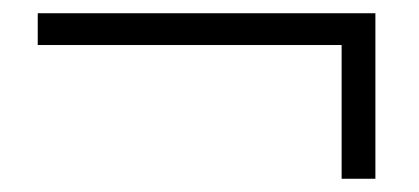

<svg xmlns="http://www.w3.org/2000/svg" viewBox="-20 -449 633 290"><path d="M37 -381H496V-179H547V-429H37Z"/></svg>

Font: Noto Serif CJK SC SemiBold
Style: Regular
Weight: 600
Designer: Ryoko NISHIZUKA 西塚涼子 (kana & ideographs); Frank Grießhammer (Latin, Greek & Cyrillic); Wenlong ZHANG 张文龙 (bopomofo); San
Foundry: Adobe
Version: Version 2.001;hotconv 1.1.0;makeotfexe 2.6.0